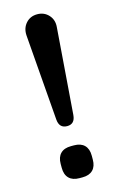

<svg xmlns="http://www.w3.org/2000/svg" viewBox="-111 -747 488 794"><g transform="rotate(-15 133.5 -350.0)"><path d="M134 -221Q100 -221 97 -259L68 -627Q66 -658 84.5 -679Q103 -700 133 -700Q163 -700 182 -679Q201 -658 198 -627L170 -259Q167 -221 134 -221ZM127 0Q98 0 82.5 -15.5Q67 -31 67 -60V-77Q67 -106 82.5 -121.5Q98 -137 127 -137H140Q169 -137 184.5 -121.5Q200 -106 200 -77V-60Q200 -31 184.5 -15.5Q169 0 140 0Z"/></g></svg>

Font: zvoove
Style: Bold
Weight: 700
Designer: Vernon Adams (Nunito) & Andrew Paglinawan (Quicksand)
Foundry: zvoove
Version: Version 3.006